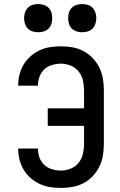

<svg xmlns="http://www.w3.org/2000/svg" viewBox="-20 -909 590 941"><path d="M279 12Q252 12 225.5 8Q199 4 174.5 -7.5Q150 -19 129.5 -37Q109 -55 95.5 -78Q82 -101 75.5 -127Q69 -153 69 -180V-181H166V-180Q166 -158 173.5 -137Q181 -116 197 -101Q213 -86 235 -79.5Q257 -73 279 -73Q303 -73 326.5 -82.5Q350 -92 365.5 -111.5Q381 -131 386.5 -155.5Q392 -180 392 -205V-292H214V-378H392V-465Q392 -490 386.5 -514.5Q381 -539 365.5 -558.5Q350 -578 326.5 -587.5Q303 -597 279 -597Q257 -597 235 -590.5Q213 -584 197 -569Q181 -554 173.5 -533Q166 -512 166 -490V-489H69V-490Q69 -517 75.5 -543Q82 -569 95.5 -592Q109 -615 129.5 -633Q150 -651 174.5 -662.5Q199 -674 225.5 -678Q252 -682 279 -682Q307 -682 335.5 -677Q364 -672 389.5 -658.5Q415 -645 435 -623.5Q455 -602 467.5 -576.5Q480 -551 484.5 -522.5Q489 -494 489 -465V-205Q489 -176 484.5 -147.5Q480 -119 467.5 -93.5Q455 -68 435 -46.5Q415 -25 389.5 -11.5Q364 2 335.5 7Q307 12 279 12ZM383 -751Q369 -751 355.5 -755Q342 -759 332 -769Q322 -779 318 -792.5Q314 -806 314 -820Q314 -834 318 -847.5Q322 -861 332 -871Q342 -881 355.5 -885Q369 -889 383 -889Q397 -889 410.5 -885Q424 -881 433.5 -871Q443 -861 447.5 -847.5Q452 -834 452 -820Q452 -806 447.5 -792.5Q443 -779 433.5 -769Q424 -759 410.5 -755Q397 -751 383 -751ZM167 -751Q153 -751 139.5 -755Q126 -759 116.5 -769Q107 -779 102.5 -792.5Q98 -806 98 -820Q98 -834 102.5 -847.5Q107 -861 116.5 -871Q126 -881 139.5 -885Q153 -889 167 -889Q181 -889 194.5 -885Q208 -881 218 -871Q228 -861 232 -847.5Q236 -834 236 -820Q236 -806 232 -792.5Q228 -779 218 -769Q208 -759 194.5 -755Q181 -751 167 -751Z"/></svg>

Font: Lode Dark
Style: Bold
Weight: 700
Monospace: yes
Designer: Belleve Invis
Foundry: Belleve Invis
Version: Version 29.2.0; ttfautohint (v1.8.3)